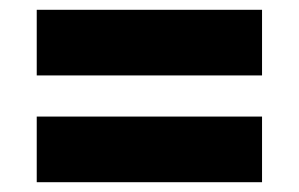

<svg xmlns="http://www.w3.org/2000/svg" viewBox="-20 -457 610 392"><path d="M55 -437H515V-303H55ZM55 -219H515V-85H55Z"/></svg>

Font: Newsreader Caption ExtraBold
Style: Regular
Weight: 800
Designer: Hugues Gentile
Foundry: Production Type
Version: Version 1.001